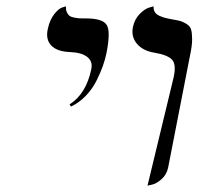

<svg xmlns="http://www.w3.org/2000/svg" viewBox="-20 -579 625 605"><path d="M203.6 -243.2 199.2 -250Q251.5 -283.2 267.6 -360.8Q272.9 -385.3 255.1 -399.4Q237.3 -413.6 200.2 -415Q160.2 -416.5 141.8 -435.3Q123.5 -454.1 130.4 -486.8Q136.7 -516.6 151.1 -534.7Q165.5 -552.7 176.8 -555.7L188 -559.1Q187 -548.3 190.7 -540.5Q194.3 -532.7 199.2 -529.1Q204.1 -525.4 214.6 -523.4Q225.1 -521.5 231.7 -521.2Q238.3 -521 250.5 -521Q303.7 -521 316.4 -500.2Q329.1 -479.5 315.4 -411.1Q311.5 -392.1 304.2 -371.3Q296.9 -350.6 284.2 -325Q271.5 -299.3 250.5 -277.3Q229.5 -255.4 203.6 -243.2ZM444.8 5.9 527.3 -335.9Q536.1 -376.5 521.7 -391.4Q507.3 -406.2 465.8 -413.1Q430.2 -418.9 411.4 -441.2Q392.6 -463.4 398.9 -494.1Q404.3 -519 420.4 -535.2Q436.5 -551.3 450.2 -555.2L463.9 -559.1Q463.4 -548.3 468 -540.8Q472.7 -533.2 483.2 -528.8Q493.7 -524.4 499.5 -522.9Q505.4 -521.5 517.1 -519Q537.1 -515.6 546.6 -513.2Q556.2 -510.7 567.6 -503.7Q579.1 -496.6 582.3 -485.4Q585.4 -474.1 585.4 -454.6Q585.4 -435.1 579.1 -405.8L509.8 -50.8Q504.9 -28.3 488.8 -14.2Q472.7 0 458.5 2.9Z"/></svg>

Font: Linux Biolinum
Style: Italic
Weight: 400
Italic angle: -12°
Designer: Philipp H. Poll
Foundry: Philipp H. Poll
Version: Version 1.1.3 ; ttfautohint (v0.9)